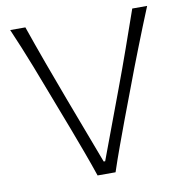

<svg xmlns="http://www.w3.org/2000/svg" viewBox="-81 -810 856 888"><g transform="rotate(-10 346.5 -366.0)"><path d="M306.2 0H390.6Q409.2 -56.2 431.6 -117.4Q454.1 -178.7 473.6 -231.4L561 -462.9Q576.2 -502.4 594.2 -548.3Q612.3 -594.2 631.1 -641.6Q649.9 -689 668 -732.4H598.1Q568.4 -647.5 535.9 -555.4Q503.4 -463.4 471.7 -378.9L352.1 -58.6H345.2L225.1 -377Q193.8 -460 159.4 -554.4Q125 -648.9 96.2 -732.4H24.9Q43.9 -688.5 63.5 -640.9Q83 -593.3 101.1 -547.1Q119.1 -501 133.8 -461.9L221.7 -232.4Q241.7 -179.7 264.6 -117.4Q287.6 -55.2 306.2 0Z"/></g></svg>

Font: Pinar VF
Style: Regular
Weight: 300
Designer: Amin Abedi
Version: Version 2.000